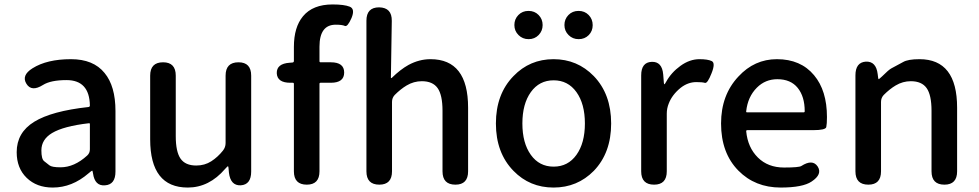

<svg xmlns="http://www.w3.org/2000/svg" viewBox="-20 -830 4402 863"><path d="M217 13Q145 13 100 -30.5Q55 -74 55 -146Q55 -234 133.5 -282.5Q212 -331 378 -349Q384 -350 384 -356Q382 -470 279 -470Q208 -470 173 -448Q122 -416 99 -453Q75 -491 126 -523Q191 -564 299 -564Q400 -564 450 -502Q499 -443 499 -331V-59Q499 0 452 3Q406 7 398 -51L397 -56Q396 -63 394 -63Q392 -63 378 -51Q304 13 217 13ZM252 -78Q314 -78 372 -131Q384 -142 384 -159V-272Q384 -277 379 -276Q266 -263 214 -232Q166 -203 166 -154Q166 -115 178.5 -105.5Q191 -96 202 -87Q213 -78 252 -78Z M824 13Q655 13 655 -204V-490Q655 -550 713 -550Q770 -550 770 -490V-218Q770 -148 791.5 -117Q813 -86 862 -86Q900 -86 929.5 -105Q959 -124 982 -153Q994 -168 994 -187V-490Q994 -550 1052 -550Q1109 -550 1109 -490V-59Q1109 0 1062 3Q1016 5 1009 -54L1007 -76Q1006 -83 1004.5 -83Q1003 -83 992 -71Q920 13 824 13Z M1359 0Q1301 0 1301 -60V-453Q1301 -458 1296 -458H1285Q1226 -458 1224 -501Q1223 -544 1282 -548L1295 -549Q1301 -550 1301 -556V-619Q1301 -708 1342 -757Q1386 -810 1475 -810Q1527 -810 1552 -800Q1577 -790 1560 -749Q1542 -708 1530 -713.5Q1518 -719 1489 -719Q1416 -719 1416 -620V-555Q1416 -550 1421 -550H1467Q1527 -550 1527 -504Q1527 -458 1467 -458H1421Q1416 -458 1416 -453V-60Q1416 0 1359 0Z M1685 0Q1627 0 1627 -60V-737Q1627 -797 1684 -797Q1742 -796 1741 -736L1737 -482Q1737 -477 1741 -480Q1780 -518 1816 -538Q1864 -564 1915 -564Q2084 -564 2084 -346V-60Q2084 0 2027 0Q1969 0 1969 -60V-332Q1969 -403 1947 -434Q1925 -465 1876 -465Q1840 -465 1808 -446Q1781 -430 1754 -403Q1742 -390 1742 -372V-60Q1742 0 1685 0Z M2288 -62Q2209 -143 2209 -275Q2209 -407 2288 -488Q2361 -564 2468 -564Q2575 -564 2649 -488Q2727 -407 2727 -275Q2727 -143 2649 -62Q2575 13 2468 13Q2361 13 2288 -62ZM2366 -134Q2404 -81 2468.5 -81Q2533 -81 2571 -134Q2609 -187 2609 -275Q2609 -363 2571 -416Q2533 -469 2468.5 -469Q2404 -469 2366 -416Q2328 -363 2328 -275Q2328 -187 2366 -134ZM2356 -654Q2329 -654 2310.5 -672.5Q2292 -691 2292 -717.5Q2292 -744 2310 -762.5Q2328 -781 2355.5 -781Q2383 -781 2401 -762.5Q2419 -744 2419 -717.5Q2419 -691 2401 -672.5Q2383 -654 2356 -654ZM2581 -654Q2554 -654 2535.5 -672.5Q2517 -691 2517 -717.5Q2517 -744 2535 -762.5Q2553 -781 2580.5 -781Q2608 -781 2626 -762.5Q2644 -744 2644 -717Q2644 -690 2626 -672Q2608 -654 2581 -654Z M2920 0Q2862 0 2862 -60V-491Q2862 -550 2909 -552Q2956 -554 2961 -495L2964 -457Q2965 -451 2966.5 -451Q2968 -451 2974 -462Q2997 -504 3038.5 -534Q3080 -564 3124 -564Q3161 -564 3179 -555.5Q3197 -547 3178 -500Q3160 -454 3148.5 -457.5Q3137 -461 3110 -461Q3072 -461 3039 -435Q3001 -404 2986 -365Q2977 -343 2977 -319V-60Q2977 0 2920 0Z M3489 13Q3374 13 3299 -63Q3221 -142 3221 -275Q3221 -403 3299 -486Q3371 -564 3472 -564Q3579 -564 3639 -492Q3697 -423 3697 -304Q3697 -273 3694 -259Q3691 -245 3635 -245H3339Q3334 -245 3334 -240Q3341 -167 3386.5 -122Q3432 -77 3504 -77Q3572 -77 3582 -84Q3632 -116 3655 -82Q3678 -47 3628 -14Q3588 13 3489 13ZM3334 -330Q3333 -325 3338 -325H3592Q3597 -325 3597 -330Q3597 -396 3565.5 -435Q3534 -474 3474 -474Q3420 -474 3382 -436Q3341 -395 3334 -330Z M3883 0Q3825 0 3825 -60V-491Q3825 -550 3872 -553Q3918 -555 3925 -497L3927 -481Q3928 -474 3929.5 -474Q3931 -474 3944 -486Q3975 -517 3987 -523Q4013 -537 4039 -551Q4061 -564 4113 -564Q4282 -564 4282 -346V-60Q4282 0 4225 0Q4167 0 4167 -60V-332Q4167 -403 4145 -434Q4123 -465 4074 -465Q4038 -465 4006 -446Q3979 -430 3952 -403Q3940 -390 3940 -372V-60Q3940 0 3883 0Z"/></svg>

Font: Resource Han Rounded KR Medium
Style: Regular
Weight: 500
Designer: Cyano Hao (round all glyphs); Ryoko NISHIZUKA 西塚涼子 (kana, bopomofo & ideographs); Paul D. Hunt (Latin, Greek & Cyrillic)
Foundry: Cyano Hao
Version: 0.990